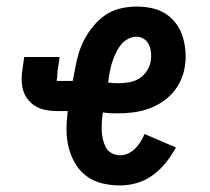

<svg xmlns="http://www.w3.org/2000/svg" viewBox="-20 -558 640 586"><path d="M346 8Q318 8 291.5 1.5Q265 -5 244 -20.5Q223 -36 209.5 -59Q196 -82 189.5 -108.5Q183 -135 183 -163Q183 -191 187 -219H155Q137 -219 120.5 -222Q104 -225 90 -233Q76 -241 65.5 -254Q55 -267 50.5 -283Q46 -299 46 -316Q46 -333 49 -350L54 -384H162L157 -350Q155 -341 155 -332Q155 -323 153 -314Q153 -314 153 -313.5Q153 -313 153 -313Q153 -312 153.5 -311.5Q154 -311 155 -311H202L208 -342Q212 -366 218.5 -389.5Q225 -413 236.5 -435.5Q248 -458 265 -478.5Q282 -499 303 -513Q324 -527 348.5 -532.5Q373 -538 397 -538Q421 -538 444 -533Q467 -528 485.5 -516Q504 -504 517.5 -486Q531 -468 537.5 -446.5Q544 -425 546 -401.5Q548 -378 544 -354Q541 -333 531 -311.5Q521 -290 505 -272.5Q489 -255 469 -243Q449 -231 427 -224Q405 -217 382.5 -214.5Q360 -212 339 -212Q328 -212 316.5 -212.5Q305 -213 294 -215Q292 -201 291 -187Q290 -173 290.5 -159.5Q291 -146 294 -133Q297 -120 303 -108.5Q309 -97 321 -90.5Q333 -84 346 -84Q359 -84 371 -89.5Q383 -95 392.5 -104.5Q402 -114 409 -125.5Q416 -137 421 -149L517 -108Q504 -84 486.5 -62Q469 -40 446.5 -23.5Q424 -7 398 0.5Q372 8 346 8ZM341 -304Q356 -304 372.5 -306.5Q389 -309 403.5 -317.5Q418 -326 427.5 -340.5Q437 -355 440 -371Q442 -383 441 -396Q440 -409 435 -420.5Q430 -432 419.5 -439Q409 -446 396 -446Q384 -446 371.5 -439.5Q359 -433 350.5 -423Q342 -413 336 -401Q330 -389 325.5 -377Q321 -365 318 -352.5Q315 -340 313 -327L310 -306Q317 -305 325 -304.5Q333 -304 341 -304Z"/></svg>

Font: Iosevka Curly Slab SmBdEx
Style: Italic
Weight: 600
Width: 7
Italic angle: -9°
Monospace: yes
Designer: Belleve Invis
Foundry: Belleve Invis
Version: Version 11.1.0; ttfautohint (v1.8.3)